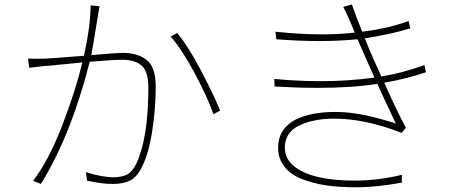

<svg xmlns="http://www.w3.org/2000/svg" viewBox="-20 -795 2040 841"><path d="M377 -771.5 416 -767.6Q411.1 -742.2 410.2 -733.4Q385.7 -583 379.9 -553.7Q495.1 -563.5 517.6 -563.5Q583 -563.5 622.6 -532.2Q662.1 -501 662.1 -416Q662.1 -319.3 646.5 -219.7Q630.9 -120.1 601.6 -63.5Q580.1 -19.5 550.3 -4.4Q520.5 10.7 474.6 10.7Q423.8 10.7 361.3 -3.9L356.4 -41Q425.8 -18.6 477.5 -18.6Q512.7 -18.6 536.1 -30.3Q559.6 -42 577.1 -78.1Q629.9 -192.4 629.9 -411.1Q629.9 -481.4 600.6 -507.3Q571.3 -533.2 516.6 -533.2Q474.6 -533.2 373 -524.4Q291 -202.1 159.2 10.7L125 -2.9Q195.3 -95.7 253.4 -247.6Q311.5 -399.4 340.8 -521.5Q310.5 -518.6 252 -512.7Q193.4 -506.8 175.8 -505.9L148.4 -502.9Q121.1 -500 108.4 -498L102.5 -538.1Q138.7 -537.1 173.8 -538.1Q206.1 -539.1 347.7 -550.8Q376 -677.7 377 -771.5ZM727.5 -634.8 755.9 -650.4Q799.8 -599.6 856 -494.1Q912.1 -388.7 944.3 -310.5L915 -294.9Q887.7 -372.1 831.5 -476.6Q775.4 -581.1 727.5 -634.8Z M1181.6 -449.2Q1285.2 -439.5 1382.8 -439.5Q1506.8 -439.5 1620.1 -455.1L1545.9 -623Q1465.8 -615.2 1377 -615.2Q1288.1 -615.2 1190.4 -623L1186.5 -656.2Q1293.9 -644.5 1388.7 -644.5Q1465.8 -644.5 1534.2 -652.3Q1501 -733.4 1483.4 -764.6L1521.5 -775.4Q1535.2 -734.4 1566.4 -656.2Q1684.6 -670.9 1769.5 -703.1L1777.3 -670.9Q1695.3 -645.5 1578.1 -627L1593.8 -587.9Q1611.3 -544.9 1650.4 -460Q1741.2 -474.6 1838.9 -509.8L1845.7 -478.5Q1762.7 -450.2 1663.1 -432.6Q1722.7 -299.8 1757.8 -235.4L1739.3 -212.9Q1579.1 -275.4 1444.3 -275.4Q1353.5 -275.4 1290.5 -245.1Q1227.5 -214.8 1227.5 -147.5Q1228.5 -95.7 1273.4 -62.5Q1353.5 -3.9 1532.2 -3.9Q1636.7 -3.9 1740.2 -29.3V4.9Q1627 25.4 1544.9 25.4Q1462.9 25.4 1406.2 16.6Q1349.6 7.8 1301.3 -11.2Q1252.9 -30.3 1225.6 -65.4Q1198.2 -100.6 1198.2 -146Q1198.2 -191.4 1218.8 -222.7Q1240.2 -253.9 1275.4 -271.5Q1342.8 -304.7 1450.7 -304.7Q1558.6 -304.7 1713.9 -253.9Q1657.2 -373 1632.8 -427.7Q1524.4 -410.2 1371.1 -410.2Q1284.2 -410.2 1182.6 -416Z"/></svg>

Font: GenEi Gothic M ExtraLight
Style: Regular
Weight: 200
Designer: o_tamon (Modified); [Source Han Sans]
Ryoko NISHIZUKA  (kana & ideographs); Paul D. Hunt (Latin, Greek & Cyrillic); Wenl
Version: Version 1.1a;Original Version 1.004